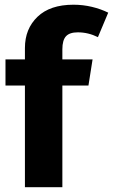

<svg xmlns="http://www.w3.org/2000/svg" viewBox="-20 -778 470 798"><path d="M285.2 -758.4Q324.8 -758.4 362 -749.5Q399.2 -740.6 429.8 -725.4L387 -623.6Q346.8 -643.6 303.4 -643.6Q269.2 -643.6 254.2 -627.2Q239.2 -610.8 239.2 -573V0H83.6V-578.6Q83.6 -658 135.8 -708.2Q188 -758.4 285.2 -758.4ZM364.8 -531.2 347.6 -422.4H2.8V-531.2Z"/></svg>

Font: Firava
Style: Regular
Weight: 400
Designer: Carrois Corporate & Edenspiekermann AG
Foundry: Greg Finn Gibson
Version: Version 5.000